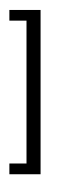

<svg xmlns="http://www.w3.org/2000/svg" viewBox="-20 -929 363 1220"><path d="M39.6 109.9H148.4V-797.9H39.6V-865.7H237.8V178.2H39.6ZM122.6 -780.3ZM117.7 -908.7ZM92.8 -65.9ZM103.5 271Z"/></svg>

Font: Noto Sans Malayalam UI
Style: Regular
Weight: 400
Designer: Monotype Design team
Foundry: Monotype Imaging Inc.
Version: Version 1.03